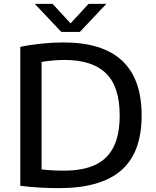

<svg xmlns="http://www.w3.org/2000/svg" viewBox="-20 -967 806 993"><path d="M85 -6V-724.5Q136 -735.5 195.2 -741.5Q254.5 -747.5 308.5 -747.5Q712.5 -747.5 712.5 -370Q712.5 -177 606.5 -85.5Q500.5 6 285 6Q181.5 6 85 -6ZM599 -370.5Q599 -518.5 528.2 -587.8Q457.5 -657 313 -657Q261.5 -657 195 -647V-91Q244 -84.5 310.5 -84.5Q408.5 -84.5 472.2 -114.2Q536 -144 567.5 -207.2Q599 -270.5 599 -370.5ZM438 -947H530L393 -802H297L160 -947H252L345 -846Z"/></svg>

Font: Encode Sans Semi Expanded Medium
Style: Regular
Weight: 500
Width: 6
Designer: Multiple Designers
Foundry: Impallari Type
Version: Version 2.000